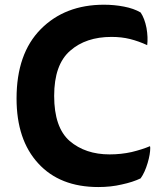

<svg xmlns="http://www.w3.org/2000/svg" viewBox="-20 -754 684 798"><path d="M591.8 -566.4Q595.7 -598.6 588.9 -637.7Q581.1 -677.7 564.5 -702.1Q536.1 -718.8 495.1 -726.6Q455.1 -734.4 412.1 -734.4Q250 -734.4 149.4 -632.8Q48.8 -531.2 48.8 -344.7Q48.8 -172.9 138.7 -75.2Q228.5 23.4 388.7 23.4Q441.4 23.4 486.3 12.7Q532.2 2.9 564.5 -12.7Q582 -37.1 593.8 -77.1Q604.5 -113.3 604.5 -139.6Q604.5 -142.6 603.5 -146.5Q571.3 -132.8 527.3 -122.1Q483.4 -112.3 435.5 -112.3Q335 -112.3 269.5 -168Q205.1 -224.6 205.1 -355.5Q205.1 -485.4 271.5 -543Q336.9 -600.6 443.4 -600.6Q485.4 -600.6 520.5 -591.8Q555.7 -583 591.8 -566.4Z"/></svg>

Font: cl
Style: Bold
Weight: 400
Designer: Mitja Miklavcic
Version: Version 7.504; 2011; Build 1021